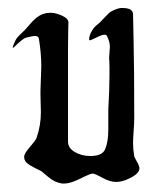

<svg xmlns="http://www.w3.org/2000/svg" viewBox="-20 -461 381 470"><path d="M131.8 -11.7Q121.1 -13.7 113.3 -17.6Q105.5 -21.5 95.7 -29.8Q85.9 -38.1 81.1 -42Q77.1 -43.9 64.5 -50.3Q51.8 -56.6 45.4 -62.5Q39.1 -68.4 39.1 -77.1Q39.1 -85 52.7 -100.6Q66.4 -116.2 69.3 -123Q80.1 -153.3 80.1 -186.5Q80.1 -192.4 79.6 -206.1Q79.1 -219.7 79.1 -227.5V-240.2Q81.1 -289.1 81.1 -297.9Q81.1 -330.1 75.2 -366.2Q74.2 -373 65.4 -373Q61.5 -373 53.7 -371.1Q45.9 -369.1 44.9 -369.1Q40 -368.2 32.2 -361.8Q24.4 -355.5 18.6 -349.6Q12.7 -343.8 11.7 -343.8Q10.7 -343.8 11.7 -347.7Q16.6 -361.3 21 -367.2Q25.4 -373 30.8 -377.9Q36.1 -382.8 40 -386.7Q41 -387.7 47.4 -395Q53.7 -402.3 58.1 -407.2Q62.5 -412.1 69.8 -418Q77.1 -423.8 85.4 -426.8Q93.8 -429.7 102.5 -429.7Q110.4 -429.7 114.3 -428.7Q147.5 -419.9 147.5 -406.2Q147.5 -404.3 147 -388.2Q146.5 -372.1 146.5 -342.8V-114.3Q146.5 -98.6 163.1 -88.9Q179.7 -79.1 201.2 -79.1Q230.5 -79.1 237.3 -95.7Q245.1 -113.3 245.1 -143.6V-176.8V-192.4Q248 -242.2 248 -275.4Q248 -287.1 248 -296.9Q248 -306.6 247.6 -312Q247.1 -317.4 247.1 -318.4Q247.1 -324.2 248 -333Q249 -341.8 249 -345.7Q249 -358.4 242.2 -372.1Q241.2 -376 235.4 -376Q229.5 -376 215.8 -369.1Q202.1 -362.3 200.2 -362.3Q198.2 -362.3 198.2 -364.3Q198.2 -374 204.6 -384.8Q210.9 -395.5 217.8 -400.4L224.6 -406.2Q225.6 -407.2 235.4 -417.5Q245.1 -427.7 248 -430.2Q251 -432.6 259.3 -436.5Q267.6 -440.4 276.4 -441.4H280.3Q305.7 -441.4 305.7 -425.8Q305.7 -419.9 307.1 -356Q308.6 -292 308.6 -172.9Q308.6 -159.2 307.1 -139.6Q305.7 -120.1 305.7 -111.3Q305.7 -95.7 308.6 -78.1Q309.6 -75.2 315.4 -64.9Q321.3 -54.7 321.3 -48.8Q321.3 -36.1 296.9 -24.4Q279.3 -15.6 264.6 -15.6Q249 -15.6 230.5 -25.9Q211.9 -36.1 207 -36.1Q201.2 -36.1 176.8 -23.9Q152.3 -11.7 137.7 -11.7Z"/></svg>

Font: Isabella
Style: Medium
Weight: 500
Designer: John Stracke
Version: Version 001.202